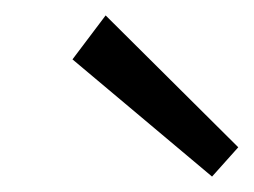

<svg xmlns="http://www.w3.org/2000/svg" viewBox="-20 -772 329 249"><path d="M74 -695 117 -752 289 -581 255 -543Z"/></svg>

Font: Andada Pro SemiBold
Style: Italic
Weight: 600
Italic angle: -6.99998°
Designer: Carolina Giovagnoli
Foundry: Huerta Tipografica
Version: Version 3.005